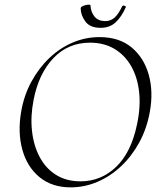

<svg xmlns="http://www.w3.org/2000/svg" viewBox="-20 -796 690 828"><path d="M285 12Q204 12 150.5 -32Q97 -76 76.5 -150Q56 -224 71 -313Q83 -384 115 -443Q147 -502 192.5 -545.5Q238 -589 293.5 -612.5Q349 -636 409 -636Q494 -636 547.5 -591.5Q601 -547 621.5 -473.5Q642 -400 626 -313Q613 -241 580.5 -181.5Q548 -122 501.5 -78.5Q455 -35 399.5 -11.5Q344 12 285 12ZM327 -14Q416 -14 481 -76.5Q546 -139 571 -260Q587 -335 580 -399Q573 -463 545.5 -511Q518 -559 473 -585.5Q428 -612 368 -612Q274 -612 210.5 -545.5Q147 -479 125 -366Q111 -295 118 -231.5Q125 -168 151 -119Q177 -70 221.5 -42Q266 -14 327 -14ZM414 -676Q368 -676 348 -703.5Q328 -731 328 -760Q328 -765 334.5 -768.5Q341 -772 349 -774Q357 -776 363.5 -776Q370 -776 370 -773Q372 -743 388 -724Q404 -705 434 -705Q457 -705 474 -720Q491 -735 507 -769Q510 -774 517 -771Q524 -768 523 -766Q504 -723 478.5 -699.5Q453 -676 414 -676Z"/></svg>

Font: Cormorant Light
Style: Italic
Weight: 300
Italic angle: -10°
Designer: Christian Thalmann (Catharsis Fonts)
Foundry: Catharsis Fonts
Version: Version 4.000